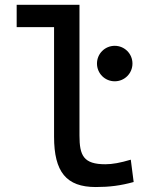

<svg xmlns="http://www.w3.org/2000/svg" viewBox="-20 -752 626 782"><path d="M370.1 9.8C425.8 9.8 471.7 3.9 524.4 -10.7L512.7 -101.6C469.7 -88.9 438.5 -83 409.2 -83C320.3 -83 303.7 -118.2 303.7 -200.2V-732.4H47.9V-641.6H200.2V-195.3C200.2 -51.8 250 9.8 370.1 9.8ZM447.3 -420.9C487.3 -420.9 519.5 -453.1 519.5 -493.2C519.5 -533.2 487.3 -565.4 447.3 -565.4C407.2 -565.4 375 -533.2 375 -493.2C375 -453.1 407.2 -420.9 447.3 -420.9Z"/></svg>

Font: CaskaydiaCove Nerd Font
Style: Regular
Weight: 400
Designer: Aaron Bell
Foundry: Saja Typeworks
Version: Version 2111.1;Nerd Fonts 2.3.3